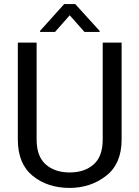

<svg xmlns="http://www.w3.org/2000/svg" viewBox="-20 -922 688 952"><path d="M489.3 -710.9H583V-230Q583 -109.9 505.9 -50Q428.7 9.8 325.2 9.8Q216.3 9.8 142.3 -50Q68.4 -109.9 68.4 -230V-710.9H161.6V-230Q161.6 -146.5 206.8 -106.7Q252 -66.9 325.2 -66.9Q399.4 -66.9 444.3 -106.7Q489.3 -146.5 489.3 -230ZM353 -901.9 474.1 -768.6V-763.7H398.9L325.7 -846.2L252.9 -763.7H178.7V-769L298.3 -901.9Z"/></svg>

Font: RobotoDEMO
Style: Regular
Weight: 400
Designer: Christian Robertson
Foundry: Google
Version: Version 2.136